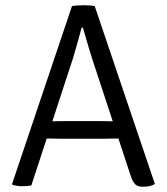

<svg xmlns="http://www.w3.org/2000/svg" viewBox="-20 -706 637 732"><path d="M254.5 -683Q263.5 -684.5 276.8 -685.2Q290 -686 299.5 -686Q308 -686 321.2 -685.2Q334.5 -684.5 341 -683L570.5 -4.5Q562 1 550.5 3.5Q539 6 525 6Q506.5 6 496.8 -2.2Q487 -10.5 479 -33.5L347.5 -433Q332.5 -477.5 319 -522Q305.5 -566.5 296 -600.5H291Q286 -581 279.8 -558.5Q273.5 -536 267.5 -515.5Q261.5 -495 257.5 -481.5L99.5 1Q92.5 2.5 83.5 3.2Q74.5 4 65.5 4Q54 4 45.2 2.5Q36.5 1 28 -1L26 -4.5ZM227 -177Q224 -177 206.8 -177.2Q189.5 -177.5 172.2 -177.8Q155 -178 151.5 -178H121L145.5 -243.5H172.5Q176 -243.5 190.5 -243.8Q205 -244 219.8 -244.2Q234.5 -244.5 237.5 -244.5H352Q355.5 -244.5 370.2 -244.2Q385 -244 400.2 -243.8Q415.5 -243.5 419 -243.5H446L468 -178H438Q434.5 -178 417 -177.8Q399.5 -177.5 382.2 -177.2Q365 -177 361.5 -177Z"/></svg>

Font: Signika Light Light
Style: Regular
Weight: 300
Version: Version 2.001